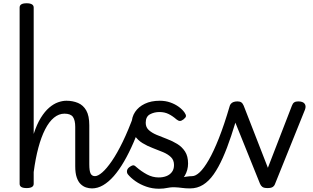

<svg xmlns="http://www.w3.org/2000/svg" viewBox="-20 -1135 1911 1174"><path d="M543 17Q524 17 506 11Q488 5 473 -9.5Q458 -24 449 -50.5Q440 -77 440 -119V-359Q440 -400 426 -420Q412 -440 374 -440Q340 -440 310 -415.5Q280 -391 256 -344Q232 -297 214.5 -231.5Q197 -166 186 -83V-11Q186 2 175 8.5Q164 15 143 15Q121 15 110.5 8.5Q100 2 100 -11V-1089Q100 -1102 110.5 -1108.5Q121 -1115 143 -1115Q164 -1115 175 -1108.5Q186 -1102 186 -1089V-316Q205 -375 229.5 -414.5Q254 -454 281 -477Q308 -500 335 -509.5Q362 -519 386 -519Q425 -519 457 -505.5Q489 -492 507.5 -459.5Q526 -427 526 -369V-131Q526 -90 534 -74Q542 -58 561 -58Q575 -58 582 -46.5Q589 -35 587.5 -20.5Q586 -6 575 5.5Q564 17 543 17Z M542 17Q528 17 524 5.5Q520 -6 524 -20.5Q528 -35 537.5 -46.5Q547 -58 561 -58Q579 -58 605.5 -81Q632 -104 664 -150.5Q696 -197 730.5 -268Q765 -339 800 -435Q805 -448 820 -446Q835 -444 847 -433.5Q859 -423 854 -409Q826 -332 797.5 -266Q769 -200 738.5 -147.5Q708 -95 676 -58.5Q644 -22 610.5 -2.5Q577 17 542 17Z M1017 -30Q1044 -38 1069.5 -44.5Q1095 -51 1117.5 -54.5Q1140 -58 1157 -58Q1166 -58 1168 -46.5Q1170 -35 1166.5 -20.5Q1163 -6 1155.5 5.5Q1148 17 1139 17Q1115 17 1093.5 14Q1072 11 1048 10Q1024 9 990 16ZM952 19Q911 19 874 6Q837 -7 808.5 -27Q780 -47 762 -69Q755 -78 756.5 -90.5Q758 -103 771 -113Q783 -122 792 -124Q801 -126 812 -115Q844 -87 878.5 -68.5Q913 -50 950 -50Q976 -50 997 -58Q1018 -66 1031 -83Q1044 -100 1044 -126Q1044 -156 1025.5 -174Q1007 -192 977.5 -204.5Q948 -217 914.5 -229.5Q881 -242 851.5 -260Q822 -278 803.5 -306Q785 -334 785 -378Q785 -419 806 -450.5Q827 -482 865.5 -500.5Q904 -519 957 -519Q992 -519 1021.5 -508.5Q1051 -498 1073.5 -481.5Q1096 -465 1109 -446Q1118 -433 1117 -424.5Q1116 -416 1102 -405Q1089 -395 1079.5 -395.5Q1070 -396 1059 -405Q1035 -426 1010.5 -438Q986 -450 955 -450Q923 -450 897 -436Q871 -422 871 -384Q871 -357 889.5 -340Q908 -323 937.5 -310.5Q967 -298 1000.5 -285.5Q1034 -273 1063.5 -255Q1093 -237 1111.5 -208.5Q1130 -180 1130 -135Q1130 -95 1109.5 -60Q1089 -25 1049.5 -3Q1010 19 952 19Z M1143 17Q1129 17 1123.5 5.5Q1118 -6 1120.5 -20.5Q1123 -35 1132 -46.5Q1141 -58 1155 -58Q1176 -58 1201.5 -82Q1227 -106 1256.5 -157Q1286 -208 1318.5 -290Q1351 -372 1385 -488Q1389 -501 1404.5 -500Q1420 -499 1433.5 -489Q1447 -479 1443 -465Q1418 -378 1393.5 -304Q1369 -230 1342.5 -170.5Q1316 -111 1286.5 -69Q1257 -27 1221.5 -5Q1186 17 1143 17Z M1616 15Q1594 15 1584.5 8Q1575 1 1570 -11L1387 -465Q1379 -485 1391.5 -500Q1404 -515 1432 -515Q1447 -515 1455.5 -509Q1464 -503 1470 -489L1618 -109L1765 -489Q1770 -503 1779 -509Q1788 -515 1803 -515Q1832 -515 1842.5 -501Q1853 -487 1845 -465L1662 -11Q1658 1 1648 8Q1638 15 1616 15Z"/></svg>

Font: Playwrite FR Moderne
Style: Regular
Weight: 400
Designer: Veronika Burian, José Scaglione
Foundry: TypeTogether
Version: Version 1.002